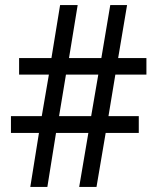

<svg xmlns="http://www.w3.org/2000/svg" viewBox="-20 -734 618 754"><path d="M433 -441 406 -278H525V-212H395L359 0H291L327 -212H200L166 0H99L133 -212H23V-278H144L172 -441H55V-506H182L216 -714H285L251 -506H378L413 -714H479L444 -506H555V-441ZM212 -278H338L366 -441H239Z"/></svg>

Font: Noto Sans Khmer SemiCondensed
Style: Regular
Weight: 400
Width: 4
Designer: Danh Hong and the Monotype Design Team
Foundry: Monotype Imaging Inc.
Version: Version 2.004